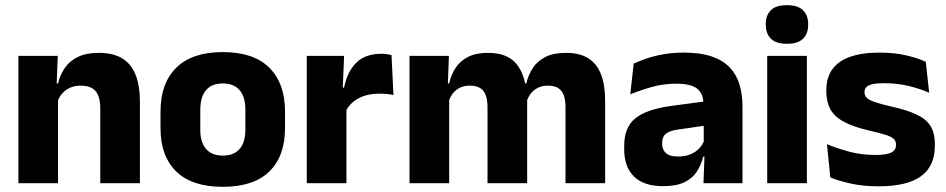

<svg xmlns="http://www.w3.org/2000/svg" viewBox="-20 -707 3650 741"><path d="M520 0H367V-289Q367 -316 360 -335.8Q353 -355.5 336.5 -366Q320 -376.5 291.5 -376.5Q268 -376.5 250 -368.2Q232 -360 219.8 -345.8Q207.5 -331.5 201.5 -313.5L178 -385H204Q212 -418.5 230.2 -445Q248.5 -471.5 280.5 -487.2Q312.5 -503 361.5 -503Q416.5 -503 451.5 -481.8Q486.5 -460.5 503.2 -418.5Q520 -376.5 520 -313.5ZM204 0H51V-491.5H203L198 -368.5L204 -354Z M840 14Q721 14 660.2 -45.2Q599.5 -104.5 599.5 -212V-276.5Q599.5 -385.5 660.5 -445.8Q721.5 -506 840 -506Q958.5 -506 1019.2 -445.8Q1080 -385.5 1080 -276.5V-212Q1080 -104.5 1019.5 -45.2Q959 14 840 14ZM840 -106.5Q882.5 -106.5 904.8 -132.2Q927 -158 927 -205.5V-283Q927 -333 904.8 -359Q882.5 -385 840 -385Q797.5 -385 775.2 -359Q753 -333 753 -283V-205.5Q753 -158 775.2 -132.2Q797.5 -106.5 840 -106.5Z M1314 -276 1272 -369H1308Q1320 -430 1354.8 -464.8Q1389.5 -499.5 1453 -499.5Q1464 -499.5 1473.2 -498Q1482.5 -496.5 1491 -494.5L1498.5 -340Q1488 -343 1474 -344.2Q1460 -345.5 1445.5 -345.5Q1396.5 -345.5 1363 -327.2Q1329.5 -309 1314 -276ZM1317 0H1164V-491.5H1308L1301.5 -334.5L1317 -332.5Z M2315.5 0H2162.5V-293Q2162.5 -319 2156.2 -337.8Q2150 -356.5 2135.2 -366.5Q2120.5 -376.5 2094.5 -376.5Q2072.5 -376.5 2056 -368.2Q2039.5 -360 2028.5 -345.8Q2017.5 -331.5 2012 -313.5L1997.5 -385H2011Q2019 -418 2036.5 -444.8Q2054 -471.5 2085 -487.2Q2116 -503 2164.5 -503Q2217 -503 2250.2 -482.2Q2283.5 -461.5 2299.5 -420.2Q2315.5 -379 2315.5 -317.5ZM1713.5 0H1560.5V-491.5H1712.5L1707.5 -359L1713.5 -354ZM2014.5 0H1861.5V-293Q1861.5 -319 1855.2 -337.8Q1849 -356.5 1834 -366.5Q1819 -376.5 1793.5 -376.5Q1771 -376.5 1754.5 -368.2Q1738 -360 1727.2 -345.8Q1716.5 -331.5 1711 -313.5L1687.5 -385H1713.5Q1721 -418.5 1738.2 -445Q1755.5 -471.5 1786 -487.2Q1816.5 -503 1863 -503Q1931.5 -503 1966.2 -467.8Q2001 -432.5 2010 -365.5Q2011.5 -355.5 2013 -341Q2014.5 -326.5 2014.5 -315Z M2845.5 0H2695L2699.5 -123L2696 -130.5V-284L2695 -304Q2695 -345 2671 -364.5Q2647 -384 2590.5 -384Q2541 -384 2496.5 -371.5Q2452 -359 2412.5 -343L2425.5 -461.5Q2449 -472.5 2478.2 -482.2Q2507.5 -492 2543 -498Q2578.5 -504 2619 -504Q2683.5 -504 2727 -489Q2770.5 -474 2796.5 -446.5Q2822.5 -419 2834 -380.8Q2845.5 -342.5 2845.5 -296.5ZM2538.5 11.5Q2465 11.5 2427 -25.5Q2389 -62.5 2389 -131V-144.5Q2389 -217 2433.8 -251.8Q2478.5 -286.5 2576 -299L2708 -316.5L2717 -224.5L2600 -207.5Q2564.5 -203 2550 -191Q2535.5 -179 2535.5 -155.5V-152Q2535.5 -129.5 2550 -116.2Q2564.5 -103 2596.5 -103Q2624.5 -103 2644.8 -111.5Q2665 -120 2678 -133.8Q2691 -147.5 2697.5 -164.5L2719 -102.5H2694Q2686 -70.5 2669.2 -44.5Q2652.5 -18.5 2621 -3.5Q2589.5 11.5 2538.5 11.5Z M3094 0H2941V-491.5H3094ZM3017.5 -538Q2974.5 -538 2955 -557.8Q2935.5 -577.5 2935.5 -611V-614.5Q2935.5 -648 2955 -667.5Q2974.5 -687 3017.5 -687Q3059.5 -687 3079.2 -667.5Q3099 -648 3099 -614.5V-611Q3099 -577 3079.2 -557.5Q3059.5 -538 3017.5 -538Z M3370.5 12Q3312 12 3265 1.8Q3218 -8.5 3184.5 -22L3171.5 -150.5Q3210 -134.5 3256.8 -121.8Q3303.5 -109 3358 -109Q3401.5 -109 3419.8 -118.2Q3438 -127.5 3438 -147V-149Q3438 -162.5 3428.8 -171.2Q3419.5 -180 3396.8 -187Q3374 -194 3333 -203.5Q3271.5 -218 3235.5 -237.8Q3199.5 -257.5 3184.2 -286.2Q3169 -315 3169 -354.5V-358.5Q3169 -431.5 3221 -467.8Q3273 -504 3374 -504Q3431 -504 3476.5 -493.5Q3522 -483 3553 -468.5L3566 -349Q3530 -365 3485.8 -375.5Q3441.5 -386 3393 -386Q3363.5 -386 3346.8 -382Q3330 -378 3323.2 -370.5Q3316.5 -363 3316.5 -352V-350.5Q3316.5 -338.5 3324.5 -330Q3332.5 -321.5 3353.8 -314Q3375 -306.5 3415 -297Q3477 -283.5 3515 -266.2Q3553 -249 3570.5 -221.8Q3588 -194.5 3588 -149.5V-145Q3588 -65.5 3534.5 -26.8Q3481 12 3370.5 12Z"/></svg>

Font: Anek Devanagari Medium
Style: Bold
Weight: 700
Version: Version 1.003